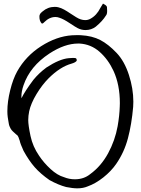

<svg xmlns="http://www.w3.org/2000/svg" viewBox="-20 -1031 774 1056"><path d="M532.2 -987.8Q536.6 -996.6 546.4 -1011.2Q547.9 -1010.3 552.7 -1007.6Q557.6 -1004.9 560.1 -1003.2Q562.5 -1001.5 565.2 -998.3Q567.9 -995.1 568.4 -991.2Q568.4 -988.3 568.8 -981.4Q569.3 -974.6 569.3 -970.7Q569.3 -952.6 562.5 -945.3Q543.5 -914.6 506.8 -884.3Q482.4 -865.7 450.2 -865.7Q426.8 -865.7 405.8 -877Q397 -881.3 363 -903.8Q329.1 -926.3 307.6 -933.1Q296.4 -937.5 285.2 -937.5Q252 -937.5 224.1 -909.7Q223.1 -909.2 219.7 -905.5Q216.3 -901.9 215.1 -901.9Q213.9 -901.9 209.5 -901.9Q196.8 -915 196.8 -938.5Q196.8 -943.8 197.3 -946.3Q197.8 -949.7 200 -953.1Q202.1 -956.5 203.4 -958.3Q204.6 -960 209.2 -963.9Q213.9 -967.8 214.4 -968.3Q243.2 -993.2 280.8 -993.2Q291.5 -993.2 299.8 -991.2Q316.4 -987.3 333 -978Q349.6 -968.8 368.7 -955.8Q387.7 -942.9 398.9 -936.5Q424.3 -920.4 448.7 -920.4Q463.9 -920.4 477.1 -927.7Q511.7 -946.3 532.2 -987.8ZM376 -836.9Q393.1 -837.9 405.8 -837.9L424.3 -837.4Q487.3 -834 531.7 -810.8Q576.2 -787.6 621.6 -739.7Q664.6 -694.3 689 -618.9Q713.4 -543.5 713.4 -471.7Q713.4 -457 712.4 -443.4Q704.1 -347.7 683.6 -270.3Q663.1 -192.9 618.7 -128.9Q591.3 -89.4 548.6 -55.4Q505.9 -21.5 462.4 -5.9Q437.5 4.9 405.3 4.9Q379.9 4.9 343.8 -2.4Q300.8 -13.7 252.4 -40.5Q202.6 -75.2 170.9 -111.3Q139.2 -147.5 109.4 -201.7Q91.8 -239.7 88.4 -257.3Q86.9 -260.3 85 -266.4Q83 -272.5 81.8 -276.1Q80.6 -279.8 77.4 -284.2Q74.2 -288.6 69.8 -291Q66.9 -293.9 57.9 -301.8Q48.8 -309.6 43.7 -315.9Q38.6 -322.3 35.6 -329.6Q31.2 -337.4 29.1 -347.2Q26.9 -356.9 25.4 -368.9Q23.9 -380.9 22.5 -387.2Q20.5 -401.9 20.5 -419.4Q20.5 -472.2 36.1 -534.9Q51.8 -597.7 74.7 -638.7Q122.1 -723.1 206.1 -776.9Q291 -831.1 376 -836.9ZM252 -736.8Q145 -666.5 109.4 -562Q97.7 -528.3 97.7 -499.5Q97.7 -495.1 98.1 -490.7Q116.2 -528.3 163.6 -591.8Q194.8 -629.9 235.4 -659.7Q306.6 -706.1 356.9 -710.9Q368.2 -712.4 381.3 -712.4Q387.2 -712.4 391.6 -711.9Q403.3 -711.9 401.9 -696.8Q395.5 -687.5 374 -681.2Q310.5 -663.6 247.1 -600.1Q211.9 -564.9 180.9 -513.7Q149.9 -462.4 140.6 -419.4Q135.3 -394 135.3 -370.6Q135.3 -342.3 147.9 -282.7Q160.2 -225.1 194.8 -174.8Q220.7 -135.7 258.1 -101.3Q295.4 -66.9 332 -56.6Q360.4 -44.9 391.6 -44.9Q441.9 -44.9 477.1 -74.2Q536.1 -117.2 574.5 -187.7Q612.8 -258.3 627 -336.9Q637.2 -395 638.7 -445.8Q639.2 -455.1 639.2 -463.9Q639.2 -564.9 604.5 -640.6Q575.2 -704.1 527.6 -746.1Q480 -788.1 417 -791.5Q413.1 -791.5 409.2 -791.5Q335.9 -791.5 252 -736.8Z"/></svg>

Font: Avessa
Style: Medium
Weight: 500
Designer: Arman Khorramak
Foundry: Arman Khorramak
Version: Version 1.000; ttfautohint (v1.8.1)